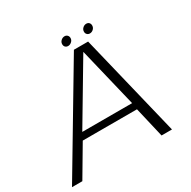

<svg xmlns="http://www.w3.org/2000/svg" viewBox="-185 -936 1096 1101"><g transform="rotate(-30 362.5 -385.5)"><path d="M-15.5 0H53L171.5 -200.5H530.5L577.5 0H646.5L482 -677H388ZM194 -245 428 -638.5H429L524 -245ZM371 -712Q383.5 -712 394.2 -721.8Q405 -731.5 405 -745.5Q405 -756.5 397.8 -763.8Q390.5 -771 380 -771Q366.5 -771 356 -761.2Q345.5 -751.5 345.5 -737.5Q345.5 -726 352.5 -719Q359.5 -712 371 -712ZM514.5 -712Q528 -712 538.2 -721.8Q548.5 -731.5 548.5 -745.5Q548.5 -756.5 541.8 -763.8Q535 -771 523.5 -771Q510.5 -771 500 -761.2Q489.5 -751.5 489.5 -737.5Q489.5 -726 496.8 -719Q504 -712 514.5 -712Z"/></g></svg>

Font: Anybody SemiExpanded Light
Style: Italic
Weight: 300
Width: 6
Italic angle: -10°
Version: Version 1.113;gftools[0.9.25]